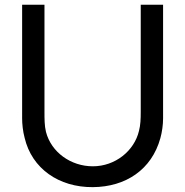

<svg xmlns="http://www.w3.org/2000/svg" viewBox="-20 -770 778 806"><path d="M664.6 -750H570.8V-301C570.8 -270.8 569.8 -244.8 563.5 -220.8C543.8 -136.5 463.5 -71.9 369.8 -71.9C277.1 -71.9 194.8 -131.2 172.9 -216.7C166.7 -242.7 166.7 -270.8 166.7 -301V-750H72.9V-272.9C72.9 -250 76 -218.8 83.3 -191.7C113.5 -62.5 227.1 16.7 369.8 15.6C508.3 14.6 616.7 -58.3 653.1 -189.6C660.4 -215.6 664.6 -246.9 664.6 -272.9Z"/></svg>

Font: Manrope3 Medium
Style: Regular
Weight: 500
Width: 4
Designer: Mikhail Sharanda
Foundry: Mikhail Sharanda
Version: Version 3.000;PS 003.000;hotconv 1.0.88;makeotf.lib2.5.64775